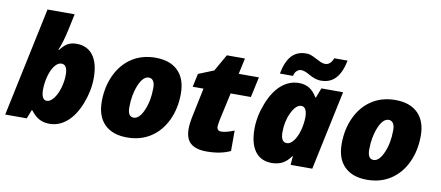

<svg xmlns="http://www.w3.org/2000/svg" viewBox="-69 -1040 3023 1317"><g transform="rotate(10 1442.5 -381.0)"><path d="M320.8 9.8Q280.3 9.8 250 -5.9Q219.7 -21.5 189 -61H185.1L161.1 0H11.2L171.9 -759.8H360.8L336.9 -647Q318.4 -561.5 293 -500H296.9Q320.3 -528.8 334.7 -539.8Q349.1 -550.8 367.2 -556.9Q385.3 -563 409.2 -563Q484.9 -563 525.4 -508.5Q565.9 -454.1 565.9 -352.1Q565.9 -265.1 531.5 -175.3Q497.1 -85.4 442.4 -37.8Q387.7 9.8 320.8 9.8ZM331.1 -411.1Q306.6 -411.1 284.7 -383.3Q262.7 -355.5 249.8 -308.1Q236.8 -260.7 236.8 -211.9Q236.8 -180.2 246.1 -161.1Q255.4 -142.1 274.9 -142.1Q298.8 -142.1 321.8 -170.9Q344.7 -199.7 358.9 -247.1Q373 -294.4 373 -340.8Q373 -411.1 331.1 -411.1Z M860.8 9.8Q758.8 9.8 703.4 -45.4Q647.9 -100.6 647.9 -203.1Q647.9 -305.7 686.8 -388.4Q725.6 -471.2 795.9 -517.1Q866.2 -563 960 -563Q1062 -563 1117.4 -507.8Q1172.9 -452.6 1172.9 -350.1Q1172.9 -247.6 1134 -164.8Q1095.2 -82 1024.9 -36.1Q954.6 9.8 860.8 9.8ZM938 -420.9Q897.9 -420.9 869.4 -352.8Q840.8 -284.7 840.8 -196.8Q840.8 -131.8 881.8 -131.8Q921.4 -131.8 950.7 -199.7Q980 -267.6 980 -356Q980 -388.2 968.8 -404.5Q957.5 -420.9 938 -420.9Z M1490.7 -142.1Q1522.9 -142.1 1580.1 -165V-22.9Q1513.7 9.8 1414.1 9.8Q1341.8 9.8 1304.4 -21.2Q1267.1 -52.2 1267.1 -123Q1267.1 -160.2 1278.8 -214.8L1319.8 -411.1H1244.6L1264.6 -503.9L1371.1 -546.9L1438 -664.1H1564L1540 -553.2H1680.7L1649.9 -411.1H1508.8L1467.8 -224.1Q1460 -186.5 1460 -172.9Q1460 -142.1 1490.7 -142.1Z M2103 -605Q2086.9 -605 2071.3 -608.9Q2055.7 -612.8 2041.5 -619.6Q2027.3 -626.5 2019 -630.9Q1983.4 -652.8 1957 -652.8Q1941.9 -652.8 1927.5 -639.6Q1913.1 -626.5 1909.7 -604H1817.9Q1833.5 -688 1870.8 -729.5Q1908.2 -771 1970.7 -771Q1987.3 -771 1999.8 -767.8Q2012.2 -764.6 2045.9 -747.1Q2061 -738.8 2078.1 -731Q2095.2 -723.1 2110.8 -723.1Q2148.9 -723.1 2167 -772H2259.8Q2243.2 -688 2204.8 -646.5Q2166.5 -605 2103 -605ZM1946.8 -142.1Q1971.2 -142.1 1993.4 -170.7Q2015.6 -199.2 2028.8 -247.1Q2042 -294.9 2042 -340.8Q2042 -372.6 2032.2 -391.8Q2022.5 -411.1 2002 -411.1Q1964.8 -411.1 1934.8 -349.4Q1904.8 -287.6 1904.8 -211.9Q1904.8 -142.1 1946.8 -142.1ZM2149.9 0H1999L2003.9 -60.1H2000Q1972.7 -22 1940.9 -6.1Q1909.2 9.8 1869.1 9.8Q1792 9.8 1752 -44.7Q1711.9 -99.1 1711.9 -201.2Q1711.9 -288.6 1747.6 -379.4Q1783.2 -470.2 1837.6 -516.6Q1892.1 -563 1958 -563Q1999 -563 2030.3 -544.7Q2061.5 -526.4 2085.9 -484.9H2089.8L2115.7 -553.2H2267.1Z M2531.7 9.8Q2429.7 9.8 2374.3 -45.4Q2318.8 -100.6 2318.8 -203.1Q2318.8 -305.7 2357.7 -388.4Q2396.5 -471.2 2466.8 -517.1Q2537.1 -563 2630.9 -563Q2732.9 -563 2788.3 -507.8Q2843.8 -452.6 2843.8 -350.1Q2843.8 -247.6 2804.9 -164.8Q2766.1 -82 2695.8 -36.1Q2625.5 9.8 2531.7 9.8ZM2608.9 -420.9Q2568.8 -420.9 2540.3 -352.8Q2511.7 -284.7 2511.7 -196.8Q2511.7 -131.8 2552.7 -131.8Q2592.3 -131.8 2621.6 -199.7Q2650.9 -267.6 2650.9 -356Q2650.9 -388.2 2639.6 -404.5Q2628.4 -420.9 2608.9 -420.9Z"/></g></svg>

Font: TypoPRO Open Sans
Style: Italic
Weight: 800
Italic angle: -12°
Foundry: Ascender Corporation
Version: Version 1.10